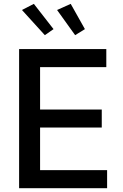

<svg xmlns="http://www.w3.org/2000/svg" viewBox="-20 -984 643 1004"><path d="M79.9 0V-727.3H535.9V-632.8H189.6V-411.2H512.1V-317.1H189.6V-94.5H540.1V0ZM372.9 -800.1 278.4 -931.8 349.8 -963.8 424 -831.7ZM214.5 -800.1 94.8 -931.8 157 -963.8 259.9 -831.7Z"/></svg>

Font: Inter Zeller Medium
Style: Regular
Weight: 500
Designer: Rasmus Andersson; Joe Bland
Foundry: zeller
Version: Version 3.015;git-dec3a8cb1